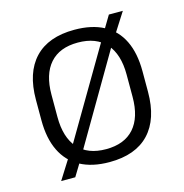

<svg xmlns="http://www.w3.org/2000/svg" viewBox="-87 -602 688 717"><g transform="rotate(-15 256.5 -244.0)"><path d="M256.5 12Q189.5 12 143.5 -13Q97.5 -38 74 -86.5Q50.5 -135 50.5 -204.5V-284Q50.5 -388.5 103 -444Q155.5 -499.5 256.5 -499.5Q324 -499.5 370 -474.8Q416 -450 439.2 -402Q462.5 -354 462.5 -284V-204.5Q462.5 -99.5 410 -43.8Q357.5 12 256.5 12ZM117.5 33.5H63L117.5 -53L131 -71.5L352.5 -448L361 -462.5L396 -521H450L398 -439.5L384.5 -420.5L164.5 -44.5L155 -28ZM256.5 -38Q327.5 -38 364.8 -80Q402 -122 402 -201V-287.5Q402 -366 364.8 -408Q327.5 -450 256.5 -450Q185.5 -450 148.5 -408Q111.5 -366 111.5 -287.5V-201Q111.5 -122 148.5 -80Q185.5 -38 256.5 -38Z"/></g></svg>

Font: Anek Devanagari Medium Light
Style: Regular
Weight: 300
Version: Version 1.003